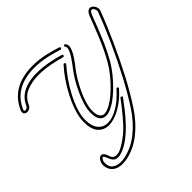

<svg xmlns="http://www.w3.org/2000/svg" viewBox="-255 -978 1496 1496"><g transform="rotate(-45 493.5 -229.5)"><path d="M267 291Q226 291 200 276Q174 261 162.5 237.5Q151 214 151 191Q151 171 159.5 153.5Q168 136 181 128Q188 124 196 124Q221 124 235 171Q241 192 253 200.5Q265 209 281 209Q308 209 339 192.5Q370 176 397 156Q424 136 437 125Q478 89 525.5 32.5Q573 -24 618 -85Q621 -89 626 -89Q631 -89 635 -84Q639 -79 634 -73Q607 -36 573.5 6.5Q540 49 501.5 90Q463 131 420.5 164.5Q378 198 333 217Q301 230 279 230Q256 230 243.5 219.5Q231 209 224 194Q217 179 212 165.5Q207 152 200 146Q194 141 188 147.5Q182 154 177.5 163.5Q173 173 173 178Q170 227 197 249Q224 271 267 271Q313 271 369.5 249Q426 227 474 189Q558 122 621 24.5Q684 -73 742 -183Q808 -308 867 -438.5Q926 -569 969 -685Q972 -691 969 -702Q966 -713 960 -721.5Q954 -730 945 -730Q938 -730 931.5 -722.5Q925 -715 917 -696Q883 -605 845.5 -515Q808 -425 760 -340Q736 -299 700 -254.5Q664 -210 623 -170.5Q582 -131 542 -104Q516 -87 490 -76Q464 -65 441 -65Q410 -65 390.5 -88Q371 -111 371 -166Q371 -207 385.5 -254.5Q400 -302 422.5 -350Q445 -398 470 -439Q495 -480 517 -508Q522 -514 535 -531.5Q548 -549 563.5 -571.5Q579 -594 590 -616.5Q601 -639 601 -655Q601 -665 596 -670Q593 -673 593 -677Q593 -688 603 -688Q606 -688 610 -684Q621 -673 621 -655Q621 -635 610 -611Q599 -587 583.5 -563.5Q568 -540 554 -522Q540 -504 533 -495Q511 -468 486.5 -427.5Q462 -387 440 -340.5Q418 -294 404.5 -249Q391 -204 391 -166Q391 -125 405.5 -105Q420 -85 443 -85Q460 -85 482.5 -94.5Q505 -104 531 -121Q570 -147 609.5 -185Q649 -223 684 -266.5Q719 -310 742 -350Q790 -434 827 -523.5Q864 -613 898 -703Q908 -729 920 -739.5Q932 -750 944 -750Q962 -750 976.5 -731Q991 -712 991 -692Q991 -685 988 -677Q945 -562 885.5 -431Q826 -300 760 -173Q702 -64 637.5 36Q573 136 486 205Q436 245 377 268Q318 291 267 291ZM27 -520Q14 -520 5 -527.5Q-4 -535 -4 -548Q-4 -553 -3 -558Q-2 -563 1 -569Q33 -639 82 -677.5Q131 -716 189 -731.5Q247 -747 307 -747Q381 -747 448 -731Q515 -715 559 -701Q566 -698 566 -691Q566 -687 562.5 -683.5Q559 -680 553 -681Q507 -696 441.5 -711Q376 -726 305 -726Q248 -726 194 -711.5Q140 -697 94.5 -661Q49 -625 19 -561Q16 -554 16 -549Q16 -540 26 -540Q34 -540 43 -545.5Q52 -551 56 -561Q77 -608 113.5 -635Q150 -662 196.5 -673Q243 -684 293 -684Q358 -684 421.5 -671.5Q485 -659 532 -645Q539 -642 539 -635Q539 -631 535.5 -627.5Q532 -624 527 -625Q478 -639 416 -651Q354 -663 293 -663Q222 -663 162.5 -639.5Q103 -616 75 -553Q68 -536 54.5 -528Q41 -520 27 -520ZM405 3Q351 3 316.5 -34.5Q282 -72 282 -153Q282 -203 300.5 -261Q319 -319 349 -378Q379 -437 415.5 -490Q452 -543 489 -583Q492 -586 496 -586Q502 -586 505.5 -580.5Q509 -575 504 -569Q469 -530 433 -478.5Q397 -427 367.5 -370.5Q338 -314 320 -259Q302 -204 302 -159Q302 -88 332.5 -52Q363 -16 412 -16Q461 -16 522.5 -51.5Q584 -87 647 -158Q650 -161 654 -161Q659 -161 662.5 -155.5Q666 -150 661 -144Q599 -74 530 -35.5Q461 3 405 3Z"/></g></svg>

Font: Neonderthaw
Style: Regular
Weight: 400
Designer: Robert E. Leuschke
Foundry: Robert E. Leuschke
Version: Version 1.010; ttfautohint (v1.8.3)